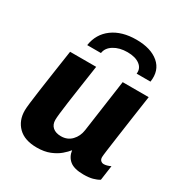

<svg xmlns="http://www.w3.org/2000/svg" viewBox="-175 -867 949 1004"><g transform="rotate(30 300.0 -365.0)"><path d="M189.5 10Q115.5 10 77 -28.2Q38.5 -66.5 38.5 -127Q38.5 -140.5 42.2 -172.5Q46 -204.5 52.8 -253.2Q59.5 -302 69.2 -367Q79 -432 90.5 -511H248Q237 -436 228.2 -376.8Q219.5 -317.5 213.5 -274.2Q207.5 -231 204.5 -203.8Q201.5 -176.5 201.5 -164.5Q201.5 -136 219.5 -120.2Q237.5 -104.5 269.5 -104.5Q308 -104.5 333 -130.5Q358 -156.5 363.5 -195.5L408 -511H565Q555 -441.5 545.2 -374.5Q535.5 -307.5 527.8 -252Q520 -196.5 515.2 -161Q510.5 -125.5 510.5 -118Q510.5 -104 518.2 -97Q526 -90 536 -90Q553.5 -90 577 -101L564.5 -12Q548.5 -2 526 4Q503.5 10 471.5 10Q415 10 388.5 -11.5Q362 -33 357 -70.5Q345 -55 323 -36Q301 -17 267.8 -3.5Q234.5 10 189.5 10ZM150.5 -586Q161.5 -658 217.2 -698.8Q273 -739.5 360 -739.5Q447.5 -739.5 495.5 -698.8Q543.5 -658 532.5 -586H449Q453.5 -619 426.8 -639.2Q400 -659.5 352 -659.5Q304.5 -659.5 271.2 -639.2Q238 -619 233.5 -586Z"/></g></svg>

Font: Chivo Mono Medium
Style: Italic
Weight: 500
Italic angle: -8.05°
Monospace: yes
Designer: Hector Gatti
Foundry: Omnibus-Type
Version: Version 1.008